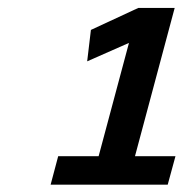

<svg xmlns="http://www.w3.org/2000/svg" viewBox="-20 -811 475 498"><path d="M235.8 -405.8 314.5 -699.7 206.1 -651.9 215.8 -733.4 338.9 -790.5H433.1L330.1 -405.8H435.1L415 -332H111.3L130.9 -405.8Z"/></svg>

Font: Andika
Style: Bold Italic
Weight: 700
Italic angle: -14°
Designer: Victor Gaultney, Annie Olsen, Julie Remington, Don Collingsworth, Eric Hays, Becca Hirsbrunner
Foundry: SIL International
Version: Version 6.101